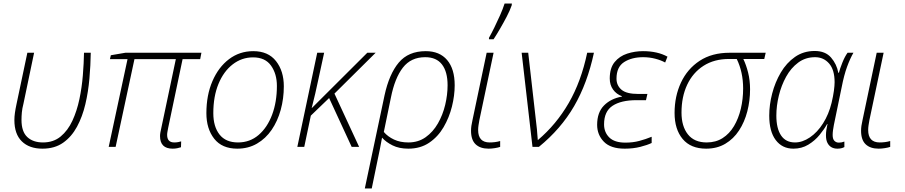

<svg xmlns="http://www.w3.org/2000/svg" viewBox="-20 -827 5096 1081"><path d="M219 10Q145 10 103 -31Q61 -72 61 -151Q61 -170 64 -191.5Q67 -213 73 -241L134 -530H172L112 -243Q105 -216 103 -194Q101 -172 101 -152Q101 -86 133.5 -55.5Q166 -25 222 -25Q281 -25 321.5 -58.5Q362 -92 387.5 -147Q413 -202 427 -268.5Q441 -335 446.5 -403.5Q452 -472 453 -530H491Q490 -460 483.5 -385Q477 -310 460.5 -240Q444 -170 413.5 -113.5Q383 -57 335.5 -23.5Q288 10 219 10Z M952 10Q881 10 881 -61Q881 -70 883 -81.5Q885 -93 889 -110L970 -494H737L631 0H592L698 -494H599L604 -516L686 -530H1114L1107 -494H1008L927 -108Q925 -97 923 -86.5Q921 -76 921 -68Q921 -25 961 -25Q974 -25 983.5 -27Q993 -29 1000 -31L999 2Q990 5 978 7.5Q966 10 952 10Z M1316 10Q1230 10 1186 -46Q1142 -102 1142 -190Q1142 -291 1176 -370Q1210 -449 1269.5 -494Q1329 -539 1406 -539Q1490 -539 1534 -483Q1578 -427 1578 -341Q1578 -272 1560.5 -208.5Q1543 -145 1509.5 -96Q1476 -47 1427 -18.5Q1378 10 1316 10ZM1320 -25Q1387 -25 1436 -67Q1485 -109 1512 -181Q1539 -253 1539 -343Q1539 -411 1506 -457.5Q1473 -504 1405 -504Q1341 -504 1290 -464.5Q1239 -425 1210 -354.5Q1181 -284 1181 -190Q1181 -114 1216 -69.5Q1251 -25 1320 -25Z M1654 0 1766 -530H1805L1774 -387Q1755 -296 1735 -219H1736L2048 -530H2095L1863 -300L2002 0H1960L1833 -275L1730 -176L1693 0Z M2034 234 2145 -290Q2171 -410 2225 -474.5Q2279 -539 2377 -539Q2455 -539 2497.5 -489Q2540 -439 2540 -347Q2540 -289 2524.5 -227Q2509 -165 2477.5 -111Q2446 -57 2396.5 -23.5Q2347 10 2279 10Q2227 10 2190 -8.5Q2153 -27 2131 -52Q2125 -18 2119 11.5Q2113 41 2107 69L2073 234ZM2279 -25Q2335 -25 2376.5 -54.5Q2418 -84 2445.5 -132Q2473 -180 2486.5 -236.5Q2500 -293 2500 -347Q2500 -423 2468.5 -464Q2437 -505 2374 -505Q2294 -505 2248.5 -446.5Q2203 -388 2181 -278L2141 -84Q2163 -58 2198 -41.5Q2233 -25 2279 -25Z M2731 10Q2684 10 2658 -14.5Q2632 -39 2632 -91Q2632 -104 2634 -118.5Q2636 -133 2640 -150L2720 -530H2759L2679 -151Q2676 -135 2674 -121Q2672 -107 2672 -95Q2672 -25 2737 -25Q2769 -25 2796 -33V0Q2785 4 2766 7Q2747 10 2731 10ZM2733 -606V-614Q2747 -639 2763.5 -672.5Q2780 -706 2795.5 -741Q2811 -776 2821 -807H2862L2861 -797Q2851 -768 2833 -733.5Q2815 -699 2795.5 -665.5Q2776 -632 2759 -606Z M2978 0 2917 -530H2954L3003 -99Q3004 -82 3005.5 -67.5Q3007 -53 3008 -38Q3112 -126 3182 -247Q3252 -368 3286 -530H3324Q3287 -358 3212.5 -229.5Q3138 -101 3014 0Z M3497 10Q3418 10 3380 -29Q3342 -68 3342 -124Q3342 -194 3380.5 -233Q3419 -272 3481 -283L3482 -285Q3450 -297 3431.5 -323Q3413 -349 3413 -385Q3413 -444 3440.5 -477.5Q3468 -511 3511 -525Q3554 -539 3600 -539Q3682 -539 3738 -508L3725 -475Q3702 -488 3669 -496.5Q3636 -505 3601 -505Q3537 -505 3494 -477.5Q3451 -450 3451 -384Q3451 -346 3479 -322Q3507 -298 3574 -298H3625L3617 -263H3563Q3477 -263 3429 -231.5Q3381 -200 3381 -127Q3381 -82 3410.5 -53Q3440 -24 3501 -24Q3543 -24 3579 -33.5Q3615 -43 3649 -57V-22Q3624 -10 3584.5 0Q3545 10 3497 10Z M3956 10Q3869 10 3823.5 -44.5Q3778 -99 3778 -191Q3778 -285 3814 -362Q3850 -439 3919 -484.5Q3988 -530 4088 -530H4291L4283 -495H4165Q4181 -462 4192 -418.5Q4203 -375 4203 -324Q4203 -260 4187.5 -200Q4172 -140 4141 -92.5Q4110 -45 4063.5 -17.5Q4017 10 3956 10ZM3959 -25Q4010 -25 4048.5 -49.5Q4087 -74 4112.5 -117Q4138 -160 4151 -214.5Q4164 -269 4164 -329Q4164 -421 4128 -495H4085Q4001 -495 3941 -456.5Q3881 -418 3849 -350Q3817 -282 3817 -193Q3817 -116 3853 -70.5Q3889 -25 3959 -25Z M4447 10Q4384 10 4347.5 -38.5Q4311 -87 4311 -176Q4311 -237 4327.5 -300.5Q4344 -364 4376 -418.5Q4408 -473 4456 -506.5Q4504 -540 4567 -540Q4627 -540 4659 -503Q4691 -466 4700 -417H4703Q4709 -440 4722.5 -474Q4736 -508 4752 -530H4785Q4766 -497 4749 -450.5Q4732 -404 4719 -337L4675 -124Q4672 -109 4670 -94Q4668 -79 4668 -67Q4668 -44 4678 -34Q4688 -24 4703 -24Q4719 -24 4734 -30V1Q4718 10 4695 10Q4655 10 4638.5 -23Q4622 -56 4639 -129H4637Q4621 -100 4594.5 -67.5Q4568 -35 4531 -12.5Q4494 10 4447 10ZM4456 -25Q4498 -25 4540 -53.5Q4582 -82 4614 -132.5Q4646 -183 4662 -248Q4671 -286 4675 -315.5Q4679 -345 4679 -364Q4679 -434 4648 -469.5Q4617 -505 4569 -505Q4515 -505 4474 -474.5Q4433 -444 4406 -395Q4379 -346 4365 -288.5Q4351 -231 4351 -176Q4351 -104 4377.5 -64.5Q4404 -25 4456 -25Z M4927 10Q4880 10 4854 -14.5Q4828 -39 4828 -91Q4828 -104 4830 -118.5Q4832 -133 4836 -150L4916 -530H4955L4875 -151Q4872 -135 4870 -121Q4868 -107 4868 -95Q4868 -25 4933 -25Q4965 -25 4992 -33V0Q4981 4 4962 7Q4943 10 4927 10Z"/></svg>

Font: Noto Sans Disp ExtLt
Style: Italic
Weight: 200
Italic angle: -12°
Designer: Monotype Design Team
Foundry: Monotype Imaging Inc.
Version: Version 2.000;GOOG;noto-source:20170915:90ef993387c0